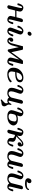

<svg xmlns="http://www.w3.org/2000/svg" viewBox="2302 -3035 937 5581"><g transform="rotate(90 2770.5 -244.5)"><path d="M77.1 -298.8Q77.1 -301.8 80.6 -316.9Q84 -332 93.5 -356Q103 -379.9 116.5 -401.4Q129.9 -422.9 152.3 -439Q174.8 -455.1 202.1 -455.1Q247.1 -455.1 281.5 -428Q315.9 -400.9 315.9 -356Q315.9 -334 293.9 -253.9H481L481.9 -254.9Q484.9 -269 514.2 -382.8Q530.3 -443.8 579.1 -443.8Q598.1 -443.8 610.6 -432.4Q623 -420.9 623 -401.9Q623 -388.7 583.5 -235.8Q543.9 -83 543.9 -56.2Q543.9 -26.4 563 -25.9Q568.8 -25.9 575.4 -30Q582 -34.2 586.4 -40Q590.8 -45.9 595.9 -55.9Q601.1 -65.9 604.5 -74Q607.9 -82 611.6 -93.5Q615.2 -105 617.2 -111.6Q619.1 -118.2 621.6 -128.2Q624 -138.2 624 -139.2Q627.9 -155.3 633.5 -158.7Q639.2 -162.1 658.2 -162.1Q682.1 -162.1 682.1 -146Q682.1 -143.1 678.5 -128.4Q674.8 -113.8 665.3 -89.4Q655.8 -64.9 642.8 -43Q629.9 -21 606.9 -4.9Q584 11.2 557.1 11.2Q512.2 11.2 477.5 -15.9Q442.9 -43 442.9 -87.9Q442.9 -102.1 472.2 -217.8H285.2Q284.2 -211.9 280.5 -199Q276.9 -186 266.8 -147.5Q256.8 -108.9 243.2 -50.8Q227.1 11.2 178.2 11.2Q160.2 11.2 146.5 -1Q132.8 -13.2 132.8 -30.8Q132.8 -43.9 173.8 -203.4Q214.8 -362.8 214.8 -387.2Q214.8 -418 195.8 -418Q176.8 -418 162.8 -389.4Q148.9 -360.8 139.9 -326.9Q130.9 -293 128.9 -290Q123 -282.2 102.1 -282.2Q77.1 -281.7 77.1 -298.8Z M727.1 -298.8Q727.1 -314 742.4 -348.9Q757.8 -383.8 795.9 -419.9Q834 -456.1 879.9 -456.1Q922.9 -456.1 953.4 -430.4Q983.9 -404.8 983.9 -365.2Q983.9 -341.3 930.4 -205.6Q877 -69.8 877 -44.9Q877 -25.9 893.1 -25.9Q913.1 -25.9 931.4 -45.4Q949.7 -64.9 959.2 -87.4Q968.8 -109.9 976.8 -131.8Q984.9 -153.8 985.8 -154.8Q991.7 -161.6 1006.8 -162.1H1012.7Q1036.6 -162.1 1037.1 -146Q1037.1 -139.2 1031.5 -122.1Q1025.9 -105 1012.9 -82Q1000 -59.1 982.9 -38.6Q965.8 -18.1 939.9 -3.4Q914.1 11.2 884.8 11.2Q843.8 11.2 812.3 -12.9Q780.8 -37.1 780.8 -79.1Q780.8 -103 834.2 -238.5Q887.7 -374 887.7 -398.9Q887.7 -418 871.1 -418Q846.2 -418 819.8 -382.8Q804.7 -361.8 796.4 -340.8Q788.1 -319.8 785.9 -308.3Q783.7 -296.9 777.8 -289.6Q772 -282.2 757.8 -282.2H752.9Q727.1 -281.7 727.1 -298.8ZM900.9 -625Q900.9 -651.9 922.4 -672.4Q943.8 -692.9 970.7 -692.9Q991.7 -692.9 1005.9 -679Q1020 -665 1020 -645Q1020 -620.1 999 -598.6Q978 -577.1 949.7 -577.1Q928.7 -577.1 914.8 -590.6Q900.9 -604 900.9 -625Z M1071.8 -80.1Q1071.8 -116.2 1093.3 -138.7Q1114.7 -161.1 1144 -161.1Q1166 -161.1 1179.4 -147.9Q1192.9 -134.8 1192.9 -115.2Q1192.9 -94.2 1178.5 -73Q1164.1 -51.8 1134.8 -45.9Q1147.9 -25.9 1168 -25.9Q1175.8 -25.9 1185.3 -30.5Q1194.8 -35.2 1208.7 -52Q1222.7 -68.8 1233.9 -97.2Q1245.1 -126 1281.5 -276.4Q1317.9 -426.8 1324.7 -439.9L1323.7 -443.8H1395Q1416 -443.8 1421.9 -437Q1427.7 -430.2 1431.6 -410.2Q1445.8 -345.2 1457.8 -289.6Q1469.7 -233.9 1475.8 -206.5Q1481.9 -179.2 1486.3 -157.7Q1490.7 -136.2 1493.4 -126.2Q1496.1 -116.2 1498 -106.9L1714.8 -409.2Q1731.9 -432.1 1739.5 -438Q1747.1 -443.8 1760.7 -443.8H1816.9Q1840.8 -443.8 1840.8 -429.2Q1840.8 -422.4 1836.9 -403.8L1771 -140.1Q1754.9 -76.2 1754.9 -55.2Q1754.9 -26.4 1773.9 -25.9Q1806.2 -25.9 1835 -139.2Q1838.9 -155.3 1844.5 -158.7Q1850.1 -162.1 1868.7 -162.1Q1892.6 -162.1 1893.1 -145Q1893.1 -142.1 1889.4 -127Q1885.7 -111.8 1876.2 -88.4Q1866.7 -64.9 1853.8 -43Q1840.8 -21 1818.4 -4.9Q1795.9 11.2 1769 11.2Q1723.1 11.2 1688.5 -15.4Q1653.8 -42 1653.8 -87.9Q1653.8 -100.1 1664.3 -144.5Q1674.8 -189 1690.4 -249.5Q1706.1 -310.1 1711.9 -335L1490.7 -27.8Q1471.7 0 1445.8 0H1444.8Q1435.1 0 1428.5 -3.9Q1421.9 -7.8 1419.4 -13.4Q1417 -19 1415 -27.8L1350.1 -323.2Q1347.2 -305.2 1325.4 -222.2Q1303.7 -139.2 1296.9 -118.2Q1278.8 -66.4 1245.4 -27.6Q1211.9 11.2 1166 11.2Q1127 11.2 1099.4 -14.4Q1071.8 -40 1071.8 -80.1Z M1947.8 -164.1Q1947.8 -287.1 2032.7 -371.6Q2117.7 -456.1 2241.7 -456.1Q2299.8 -456.1 2335.9 -429Q2372.1 -401.9 2372.1 -357.9Q2372.1 -300.8 2320.8 -263.2Q2259.8 -218.3 2094.7 -217.8H2072.8Q2056.6 -140.6 2056.6 -117.2Q2056.6 -72.3 2079.3 -48.6Q2102.1 -24.9 2141.6 -24.9Q2175.8 -24.9 2224.4 -40Q2272.9 -55.2 2314 -92.8Q2317.9 -96.7 2322.3 -101.3Q2326.7 -106 2329.3 -107.9Q2332 -109.9 2334.5 -112.5Q2336.9 -115.2 2338.9 -115.7Q2340.8 -116.2 2343.8 -116.2Q2352.5 -116.2 2363.3 -105.2Q2374 -94.2 2374 -85.9Q2374 -80.1 2365.5 -69.1Q2356.9 -58.1 2337.9 -43.9Q2318.8 -29.8 2292.2 -17.8Q2265.6 -5.9 2225.3 2.7Q2185.1 11.2 2137.7 11.2Q2049.8 11.2 1998.8 -34.9Q1947.8 -81.1 1947.8 -164.1ZM2083 -253.9Q2306.2 -253.9 2305.7 -358.9Q2305.7 -385.7 2287.8 -402.3Q2270 -418.9 2240.7 -418.9Q2224.6 -418.9 2206.8 -414.1Q2189 -409.2 2163.8 -394Q2138.7 -378.9 2116.9 -343Q2095.2 -307.1 2083 -253.9Z M2448.7 -298.8Q2448.7 -308.6 2458.7 -332.8Q2468.8 -356.9 2485.6 -385.5Q2502.4 -414.1 2533.9 -435.1Q2565.4 -456.1 2601.6 -456.1Q2643.6 -456.1 2674.6 -430.4Q2705.6 -404.8 2705.6 -365.2Q2705.6 -348.1 2670.2 -250.5Q2634.8 -152.8 2634.8 -100.1Q2634.8 -24.9 2698.7 -24.9Q2738.8 -24.9 2771.2 -53Q2803.7 -81.1 2813.5 -103Q2818.4 -115.2 2822.8 -132.8L2882.8 -376Q2882.8 -377 2884.3 -382.1Q2885.7 -387.2 2886.7 -391.1Q2887.7 -395 2890.6 -402.1Q2893.6 -409.2 2896.5 -414.1Q2899.4 -418.9 2905 -425Q2910.6 -431.2 2916.5 -435.1Q2922.4 -439 2930.9 -441.4Q2939.5 -443.8 2949.7 -443.8Q2968.8 -443.8 2981.7 -431.9Q2994.6 -419.9 2994.6 -401.9Q2994.6 -389.6 2988.8 -370.1L2919.4 -95.2Q2908.2 -53.2 2908.7 -43Q2908.7 -25.9 2923.6 -25.9Q2938.5 -25.9 2959 -41.5Q2979.5 -57.1 2992.7 -89.8Q2999.5 -107.9 3012.7 -107.9Q3029.8 -107.9 3029.8 -90.8Q3029.8 -88.9 3024.7 -65.4Q3019.5 -42 3019.5 -29.8Q3019.5 -5.9 3045.2 31.5Q3070.8 68.8 3070.8 97.2Q3070.8 147.9 3030.8 168.9Q3011.7 178.7 2968.8 181.9Q2925.8 185.1 2907.7 195.8Q2891.6 203.6 2888.7 204.1Q2882.8 204.1 2876.7 199Q2870.6 193.8 2870.6 187Q2870.6 178.2 2899.2 154.5Q2927.7 130.9 2955.6 101.3Q2983.4 71.8 2983.4 49.8Q2983.4 42 2979.5 21.5Q2975.6 1 2974.6 -7.8Q2943.8 11.2 2914.6 11.2Q2845.7 11.2 2817.4 -39.1Q2758.3 10.7 2692.4 11.2Q2624.5 11.2 2578.1 -18.3Q2531.7 -47.9 2531.7 -119.1Q2531.7 -172.4 2570.6 -276.1Q2609.4 -379.9 2609.4 -398.9Q2609.4 -418 2593.8 -418Q2571.8 -418 2551.8 -396Q2536.6 -379.9 2525.1 -355.5Q2513.7 -331.1 2507.6 -311.5Q2501.5 -292 2499.5 -289.1Q2493.7 -282.2 2475.6 -282.2H2474.6Q2448.7 -281.7 2448.7 -298.8Z M3104.5 -297.9Q3104.5 -309.1 3114 -333Q3123.5 -356.9 3140.9 -385.5Q3158.2 -414.1 3189.2 -435.1Q3220.2 -456.1 3256.3 -456.1Q3299.3 -456.1 3330.3 -429.9Q3361.3 -403.8 3361.3 -363.8Q3361.3 -346.7 3335.4 -276.9Q3389.6 -294.9 3438.5 -294.9Q3541.5 -294.9 3584 -255.9Q3626.5 -216.8 3626.5 -168Q3626.5 -142.1 3612.8 -113.5Q3599.1 -85 3571.3 -55.9Q3543.5 -26.9 3490 -7.8Q3436.5 11.2 3366.2 11.2Q3265.1 11.2 3224.1 -26.4Q3183.1 -64 3183.1 -111.8Q3183.1 -149.9 3224.1 -266.4Q3265.1 -382.8 3265.1 -398.9Q3265.1 -418 3250.5 -418Q3238.3 -418 3225.3 -410.4Q3212.4 -402.8 3193.8 -375.5Q3175.3 -348.1 3162.1 -304.2Q3162.1 -303.2 3160.6 -298.6Q3159.2 -293.9 3158.7 -293Q3158.2 -292 3156.7 -288.6Q3155.3 -285.2 3153.3 -284.2Q3151.4 -283.2 3148.9 -281Q3146.5 -278.8 3142.3 -278.3Q3138.2 -277.8 3133.3 -277.8H3132.3Q3104.5 -277.8 3104.5 -297.9ZM3284.2 -87.9Q3284.2 -24.9 3369.1 -24.9Q3440.9 -24.9 3475.6 -73.2Q3490.7 -94.2 3501.5 -136.2Q3512.2 -178.2 3512.2 -200.2Q3512.2 -258.3 3434.6 -257.8Q3399.4 -257.8 3364.3 -245.4Q3329.1 -232.9 3316.4 -215.8Q3310.5 -208 3297.4 -159.4Q3284.2 -110.8 3284.2 -87.9Z M3695.3 -298.8Q3695.3 -301.8 3698.7 -316.4Q3702.1 -331.1 3711.7 -355Q3721.2 -378.9 3734.1 -400.9Q3747.1 -422.9 3770 -439Q3793 -455.1 3820.3 -455.1Q3865.2 -455.1 3899.7 -428.5Q3934.1 -401.9 3934.1 -356Q3934.1 -344.7 3932.6 -336.4Q3931.2 -328.1 3926.3 -310.1Q3921.4 -292 3917 -273.9Q3944.8 -293 3979.5 -327.4Q4014.2 -361.8 4038.6 -387.9Q4063 -414.1 4097.7 -434.6Q4132.3 -455.1 4167 -455.1Q4205.1 -455.1 4221.7 -430.4Q4238.3 -405.8 4238.3 -376Q4238.3 -331.1 4215.3 -310.1Q4192.4 -289.1 4165 -289.1Q4144 -289.1 4130.1 -301.5Q4116.2 -314 4116.2 -335Q4116.2 -357.9 4133.3 -379.9Q4150.4 -401.9 4183.1 -405.8Q4175.3 -418.9 4164.1 -418.9Q4137.2 -418.9 4106.7 -399.4Q4076.2 -379.9 4052.7 -355.5Q4029.3 -331.1 3997.8 -299.1Q3966.3 -267.1 3943.4 -251V-250Q4101.6 -232.9 4101.1 -144Q4101.1 -131.8 4095.2 -104.5Q4089.4 -77.1 4089.4 -58.1Q4089.4 -25.9 4111.3 -25.9Q4135.3 -25.9 4152.1 -54.9Q4168.9 -84 4178 -117.9Q4187 -151.9 4189.9 -154.8Q4195.8 -161.6 4217.3 -162.1Q4241.2 -162.1 4241.2 -146Q4241.2 -139.2 4233.2 -116Q4225.1 -92.8 4210.7 -63.5Q4196.3 -34.2 4167.7 -11.5Q4139.2 11.2 4105 11.2Q4060.1 11.2 4024.7 -16.4Q3989.3 -43.9 3989.3 -91.8Q3989.3 -99.6 3991.7 -116.2Q3994.1 -132.8 3994.1 -141.1Q3994.1 -195.3 3902.3 -213.9Q3894.5 -179.7 3881.3 -129.9Q3855.5 -24.9 3846.2 -14.2Q3826.2 10.7 3796.4 11.2Q3778.3 11.2 3764.6 -1Q3751 -13.2 3751 -30.8Q3751 -43 3757.3 -64.9L3824.2 -330.1Q3833 -364.3 3833 -388.2Q3833 -418 3814 -418Q3794.9 -418 3781 -389.4Q3767.1 -360.8 3758.5 -326.9Q3750 -293 3747.1 -290Q3741.2 -282.2 3720.2 -282.2Q3695.3 -281.7 3695.3 -298.8Z M4286.1 -298.8Q4286.1 -308.6 4295.7 -332.3Q4305.2 -356 4322.5 -384.5Q4339.8 -413.1 4371.3 -434.6Q4402.8 -456.1 4439 -456.1Q4480 -456.1 4511.5 -430.9Q4543 -405.8 4543 -365.2Q4543 -346.2 4507.6 -250.5Q4472.2 -154.8 4472.2 -101.1Q4472.2 -24.9 4537.1 -24.9Q4585 -24.9 4628.9 -73.2Q4633.8 -78.1 4637.5 -82.5Q4641.1 -86.9 4643.6 -89.8Q4646 -92.8 4647.9 -96.9Q4649.9 -101.1 4650.9 -103Q4651.9 -105 4653.3 -109.4Q4654.8 -113.8 4655.3 -115.5Q4655.8 -117.2 4657 -123Q4658.2 -128.9 4659.2 -130.9L4723.1 -384.8Q4738.3 -443.8 4788.1 -443.8Q4807.1 -443.8 4819.6 -432.4Q4832 -420.9 4832 -401.9Q4832 -388.7 4792.5 -235.4Q4752.9 -82 4752.9 -57.1Q4752.9 -26.4 4772 -25.9Q4777.8 -25.9 4784.4 -30Q4791 -34.2 4795.4 -40Q4799.8 -45.9 4804.9 -55.9Q4810.1 -65.9 4813.5 -74Q4816.9 -82 4820.6 -93.5Q4824.2 -105 4826.2 -111.6Q4828.1 -118.2 4830.6 -128.2Q4833 -138.2 4833 -139.2Q4836.9 -153.3 4842 -157.7Q4847.2 -162.1 4859.9 -162.1H4866.2Q4891.1 -162.1 4891.1 -145Q4891.1 -142.1 4887.5 -127.4Q4883.8 -112.8 4874.3 -88.9Q4864.7 -64.9 4851.8 -43Q4838.9 -21 4816.4 -4.9Q4793.9 11.2 4767.1 11.2Q4692.9 11.2 4662.1 -45.9Q4598.1 11.2 4527.8 11.2Q4461.9 11.2 4416 -18.3Q4370.1 -47.9 4370.1 -120.1Q4370.1 -171.9 4408.4 -276.4Q4446.8 -380.9 4446.8 -399.9Q4446.8 -418 4432.1 -418Q4419.9 -418 4407.5 -411.4Q4395 -404.8 4376.5 -377.4Q4357.9 -350.1 4343.8 -304.2Q4340.8 -293 4336.4 -288.6Q4332 -284.2 4326.9 -283.2Q4321.8 -282.2 4312 -282.2H4311Q4286.1 -281.7 4286.1 -298.8Z M4936 -298.8Q4936 -308.6 4945.6 -332.3Q4955.1 -356 4972.4 -384.5Q4989.7 -413.1 5021.2 -434.6Q5052.7 -456.1 5088.9 -456.1Q5129.9 -456.1 5161.4 -430.9Q5192.9 -405.8 5192.9 -365.2Q5192.9 -346.2 5157.5 -250.5Q5122.1 -154.8 5122.1 -101.1Q5122.1 -24.9 5187 -24.9Q5234.9 -24.9 5278.8 -73.2Q5283.7 -78.1 5287.4 -82.5Q5291 -86.9 5293.5 -89.8Q5295.9 -92.8 5297.9 -96.9Q5299.8 -101.1 5300.8 -103Q5301.8 -105 5303.2 -109.4Q5304.7 -113.8 5305.2 -115.5Q5305.7 -117.2 5306.9 -123Q5308.1 -128.9 5309.1 -130.9L5373 -384.8Q5388.2 -443.8 5438 -443.8Q5457 -443.8 5469.5 -432.4Q5481.9 -420.9 5481.9 -401.9Q5481.9 -388.7 5442.4 -235.4Q5402.8 -82 5402.8 -57.1Q5402.8 -26.4 5421.9 -25.9Q5427.7 -25.9 5434.3 -30Q5440.9 -34.2 5445.3 -40Q5449.7 -45.9 5454.8 -55.9Q5460 -65.9 5463.4 -74Q5466.8 -82 5470.5 -93.5Q5474.1 -105 5476.1 -111.6Q5478 -118.2 5480.5 -128.2Q5482.9 -138.2 5482.9 -139.2Q5486.8 -153.3 5491.9 -157.7Q5497.1 -162.1 5509.8 -162.1H5516.1Q5541 -162.1 5541 -145Q5541 -142.1 5537.4 -127.4Q5533.7 -112.8 5524.2 -88.9Q5514.6 -64.9 5501.7 -43Q5488.8 -21 5466.3 -4.9Q5443.8 11.2 5417 11.2Q5342.8 11.2 5312 -45.9Q5248 11.2 5177.7 11.2Q5111.8 11.2 5065.9 -18.3Q5020 -47.9 5020 -120.1Q5020 -171.9 5058.3 -276.4Q5096.7 -380.9 5096.7 -399.9Q5096.7 -418 5082 -418Q5069.8 -418 5057.4 -411.4Q5044.9 -404.8 5026.4 -377.4Q5007.8 -350.1 4993.7 -304.2Q4990.7 -293 4986.3 -288.6Q4981.9 -284.2 4976.8 -283.2Q4971.7 -282.2 4961.9 -282.2H4960.9Q4936 -281.7 4936 -298.8ZM5160.6 -586.9Q5160.6 -616.7 5181.9 -652.8Q5203.1 -689 5248 -689Q5272 -689 5288.3 -673.6Q5304.7 -658.2 5304.7 -632.8Q5304.7 -583 5247.1 -557.1Q5277.8 -553.2 5316.9 -553.2Q5379.9 -553.2 5415.3 -563.7Q5450.7 -574.2 5457.3 -586.7Q5463.9 -599.1 5470 -609.6Q5476.1 -620.1 5486.8 -620.1Q5503.9 -620.1 5503.9 -602.1Q5503.9 -594.2 5500 -583.7Q5496.1 -573.2 5482.9 -558.6Q5469.7 -543.9 5449.7 -532Q5429.7 -520 5393.8 -511.5Q5357.9 -502.9 5312 -502.9H5310.1Q5226.1 -503.9 5193.4 -528.8Q5160.6 -553.7 5160.6 -586.9Z"/></g></svg>

Font: CMU Serif
Style: BoldItalic
Weight: 700
Italic angle: -14.04°
Version: Version 0.7.0